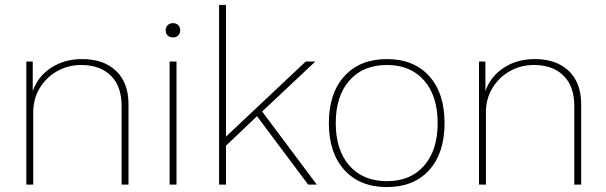

<svg xmlns="http://www.w3.org/2000/svg" viewBox="-20 -750 2461 780"><path d="M502 -327V0H474V-320Q474 -400 430 -443Q386 -486 310 -486Q256 -486 211.5 -460.5Q167 -435 141 -391.5Q115 -348 115 -294V0H87V-500H113V-380Q134 -440 188 -475Q242 -510 314 -510Q401 -510 451.5 -462Q502 -414 502 -327Z M653 -627Q653 -640 661.5 -648Q670 -656 683 -656Q696 -656 704 -648Q712 -640 712 -627Q712 -614 704 -606Q696 -598 683 -598Q669 -598 661 -606Q653 -614 653 -627ZM697 0H669V-500H697Z M1024 -278 898 -158V0H870V-730H898V-195L1222 -500H1261L1045 -297L1267 0H1232Z M1786 -250Q1786 -128 1723.5 -59Q1661 10 1552 10Q1442 10 1379 -59.5Q1316 -129 1316 -250Q1316 -371 1379 -440.5Q1442 -510 1552 -510Q1661 -510 1723.5 -441Q1786 -372 1786 -250ZM1344 -250Q1344 -140 1399.5 -77Q1455 -14 1552 -14Q1648 -14 1703 -77Q1758 -140 1758 -250Q1758 -360 1703 -423Q1648 -486 1552 -486Q1455 -486 1399.5 -423Q1344 -360 1344 -250Z M2341 -327V0H2313V-320Q2313 -400 2269 -443Q2225 -486 2149 -486Q2095 -486 2050.5 -460.5Q2006 -435 1980 -391.5Q1954 -348 1954 -294V0H1926V-500H1952V-380Q1973 -440 2027 -475Q2081 -510 2153 -510Q2240 -510 2290.5 -462Q2341 -414 2341 -327Z"/></svg>

Font: Work Sans ExtraLight
Style: Regular
Weight: 280
Designer: Wei Huang
Foundry: Wei Huang
Version: Version 1.500